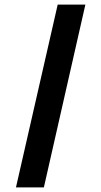

<svg xmlns="http://www.w3.org/2000/svg" viewBox="-20 -820 443 840"><path d="M49.8 0Q110.4 -266.6 232.4 -799.8Q272.5 -799.8 353.5 -799.8Q293 -533.2 171.9 0Q130.9 0 49.8 0Z"/></svg>

Font: CtripNumber bold
Style: Bold
Weight: 400
Version: Version 1.0